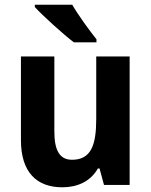

<svg xmlns="http://www.w3.org/2000/svg" viewBox="-20 -786 642 816"><path d="M287 -766H128V-756C161 -720 249 -640 294 -606H390V-619C362 -654 312 -722 287 -766ZM531 -546H389V-281C389 -169 367 -107 286 -107C233 -107 211 -148 211 -227V-546H69V-190C69 -55 135 10 245 10C309 10 365 -15 396 -70H403L422 0H531Z"/></svg>

Font: Noto Sans Telugu SemiCondensed
Style: Bold
Weight: 700
Width: 4
Designer: Jelle Bosma - Monotype Design Team
Foundry: Monotype Imaging Inc.
Version: Version 2.005